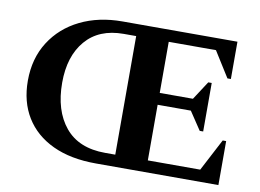

<svg xmlns="http://www.w3.org/2000/svg" viewBox="-73 -769 1186 877"><g transform="rotate(10 520.5 -330.0)"><path d="M421 0Q303 0 220 -39Q137 -78 93 -149.5Q49 -221 49 -319Q49 -422 98 -499Q147 -576 232.5 -618Q318 -660 428 -660H961V-487H945L871 -605H652V-368H806L862 -454H878V-229H862L806 -313H652V-55H895L973 -204H989V0ZM454 -55H501V-605H443Q329 -605 267 -532.5Q205 -460 205 -337Q205 -208 268 -131.5Q331 -55 454 -55Z"/></g></svg>

Font: Spectral
Style: Bold
Weight: 700
Designer: Jean-Baptiste Levee
Foundry: Production Type
Version: Version 2.001